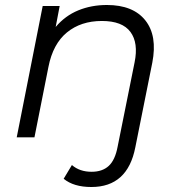

<svg xmlns="http://www.w3.org/2000/svg" viewBox="-20 -550 717 769"><path d="M346 199Q275 199 235 166L268 111Q299 138 347 138Q390 138 415.5 114.5Q441 91 451 38L519 -300Q535 -378 502.5 -422Q470 -466 388 -466Q304 -466 248 -420Q192 -374 174 -282L118 0H47L151 -526H219L203 -442Q241 -487 293.5 -508.5Q346 -530 408 -530Q513 -530 562 -468.5Q611 -407 590 -299L522 40Q491 199 346 199Z"/></svg>

Font: Montserrat
Style: Italic
Weight: 400
Italic angle: -11.3°
Designer: Julieta Ulanovsky
Foundry: Julieta Ulanovsky
Version: Version 9.000; ttfautohint (v1.8.4.7-5d5b)